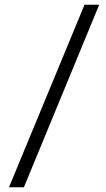

<svg xmlns="http://www.w3.org/2000/svg" viewBox="-20 -695 448 811"><path d="M337 -675H399L81 96H18Z"/></svg>

Font: Gemunu Libre ExtraLight Light
Style: Regular
Weight: 300
Version: Version 1.100